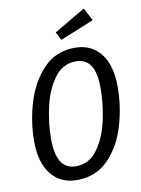

<svg xmlns="http://www.w3.org/2000/svg" viewBox="-98 -968 770 1046"><g transform="rotate(-10 287.0 -445.0)"><path d="M548 -450Q548 -341 516.5 -235Q485 -129 416.5 -58.5Q348 12 243 12Q152 12 100 -53Q48 -118 48 -236Q48 -343 80 -449.5Q112 -556 180.5 -628Q249 -700 354 -700Q445 -700 496.5 -635Q548 -570 548 -450ZM141 -233Q141 -63 249 -63Q324 -63 370 -127.5Q416 -192 435.5 -282.5Q455 -373 455 -458Q455 -545 428 -585.5Q401 -626 347 -626Q273 -626 227 -562Q181 -498 161 -407.5Q141 -317 141 -233ZM440 -902 477 -831 290 -755 267 -800Z"/></g></svg>

Font: Fira Sans Extra Condensed
Style: Italic
Weight: 400
Width: 3
Italic angle: -8°
Designer: Carrois Corporate & Edenspiekermann AG
Foundry: Carrois Corporate GbR & Edenspiekermann AG
Version: Version 4.203